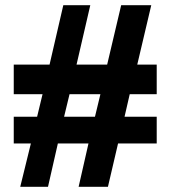

<svg xmlns="http://www.w3.org/2000/svg" viewBox="-20 -720 659 740"><path d="M460 -270 480 -357H584V-471H509L563 -700H447L393 -471H275L328 -700H224L171 -471H33V-357H144L123 -270H33V-167H99L58 0H165L203 -167H321L283 0H396L435 -167H584V-270ZM346 -270H227L248 -357H367Z"/></svg>

Font: Advent Pro Black
Style: Regular
Weight: 900
Version: Version 3.000